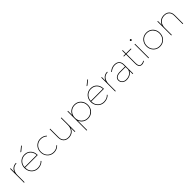

<svg xmlns="http://www.w3.org/2000/svg" viewBox="535 -2788 5030 5030"><g transform="rotate(-45 3050.5 -272.5)"><path d="M328 -497Q265 -496 220.5 -466Q176 -436 152.5 -382Q129 -328 129 -253H111Q111 -335 136.5 -393.5Q162 -452 211 -484Q260 -516 328 -517ZM110 -517H130V0H110Z M859 -279Q855 -344 827 -393Q799 -442 751 -469.5Q703 -497 639 -497Q573 -497 521 -466.5Q469 -436 439.5 -382.5Q410 -329 410 -259Q410 -189 439.5 -135Q469 -81 521 -50.5Q573 -20 639 -20Q755 -20 822 -95L836 -81Q801 -43 750 -21.5Q699 0 639 0Q568 0 511.5 -33.5Q455 -67 422.5 -125.5Q390 -184 390 -259Q390 -334 422.5 -392.5Q455 -451 511.5 -484Q568 -517 639 -517Q711 -517 765 -484Q819 -451 849 -392.5Q879 -334 879 -259H402V-279ZM741 -739 760 -729 631 -624 605 -629Z M1393 -434Q1361 -463 1320 -480Q1279 -497 1230 -497Q1163 -497 1110.5 -466.5Q1058 -436 1028 -382.5Q998 -329 998 -259Q998 -189 1028 -135Q1058 -81 1110.5 -50.5Q1163 -20 1230 -20Q1283 -20 1328 -39.5Q1373 -59 1404 -95L1417 -81Q1383 -43 1335 -21.5Q1287 0 1230 0Q1158 0 1101.5 -33.5Q1045 -67 1012 -125.5Q979 -184 979 -259Q979 -334 1012 -392.5Q1045 -451 1101.5 -484Q1158 -517 1230 -517Q1282 -517 1327 -498.5Q1372 -480 1406 -448Z M1596 -204Q1596 -117 1643.5 -68.5Q1691 -20 1776 -20Q1877 -22 1934 -87Q1991 -152 1991 -264H2008Q2008 -183 1980.5 -124Q1953 -65 1901 -33.5Q1849 -2 1776 0Q1713 0 1668.5 -24.5Q1624 -49 1600 -94.5Q1576 -140 1576 -204V-517H1596ZM1991 -517H2011V0H1991Z M2487 -517Q2560 -517 2616.5 -483.5Q2673 -450 2705.5 -391.5Q2738 -333 2738 -258Q2738 -184 2705.5 -125.5Q2673 -67 2616.5 -33.5Q2560 0 2487 0Q2415 0 2358 -33.5Q2301 -67 2268.5 -125.5Q2236 -184 2236 -258Q2236 -333 2268.5 -391.5Q2301 -450 2358 -483.5Q2415 -517 2487 -517ZM2487 -497Q2420 -497 2368 -466Q2316 -435 2286 -381Q2256 -327 2256 -258Q2256 -189 2286 -135.5Q2316 -82 2368 -51Q2420 -20 2487 -20Q2554 -20 2606 -51Q2658 -82 2688 -135.5Q2718 -189 2718 -258Q2718 -327 2688 -381Q2658 -435 2606 -466Q2554 -497 2487 -497ZM2236 -517H2256V194H2236Z M3311 -279Q3307 -344 3279 -393Q3251 -442 3203 -469.5Q3155 -497 3091 -497Q3025 -497 2973 -466.5Q2921 -436 2891.5 -382.5Q2862 -329 2862 -259Q2862 -189 2891.5 -135Q2921 -81 2973 -50.5Q3025 -20 3091 -20Q3207 -20 3274 -95L3288 -81Q3253 -43 3202 -21.5Q3151 0 3091 0Q3020 0 2963.5 -33.5Q2907 -67 2874.5 -125.5Q2842 -184 2842 -259Q2842 -334 2874.5 -392.5Q2907 -451 2963.5 -484Q3020 -517 3091 -517Q3163 -517 3217 -484Q3271 -451 3301 -392.5Q3331 -334 3331 -259H2854V-279ZM3193 -739 3212 -729 3083 -624 3057 -629Z M3707 -497Q3644 -496 3599.5 -466Q3555 -436 3531.5 -382Q3508 -328 3508 -253H3490Q3490 -335 3515.5 -393.5Q3541 -452 3590 -484Q3639 -516 3707 -517ZM3489 -517H3509V0H3489Z M3942 -262Q3860 -262 3815 -232.5Q3770 -203 3770 -149Q3770 -92 3810.5 -56Q3851 -20 3919 -20Q3970 -20 4011.5 -34.5Q4053 -49 4084.5 -80.5Q4116 -112 4136 -164L4154 -156Q4122 -74 4060 -37Q3998 0 3918 0Q3868 0 3830 -19.5Q3792 -39 3771 -72.5Q3750 -106 3750 -149Q3750 -212 3802 -247Q3854 -282 3942 -282H4145V-262ZM4134 -345Q4133 -416 4092.5 -456.5Q4052 -497 3970 -497Q3918 -497 3874.5 -477.5Q3831 -458 3789 -425L3777 -441Q3806 -464 3836.5 -481Q3867 -498 3900.5 -507.5Q3934 -517 3970 -517Q4059 -517 4106 -470.5Q4153 -424 4154 -345L4156 0H4136Z M4395 -142Q4395 -82 4418 -50.5Q4441 -19 4485 -20Q4509 -21 4532.5 -29Q4556 -37 4575 -53L4587 -37Q4565 -20 4539 -10.5Q4513 -1 4485 0Q4449 0 4424.5 -15.5Q4400 -31 4387.5 -63Q4375 -95 4375 -142V-630H4395ZM4299 -507H4577V-487H4299Z M4721 -517H4741V0H4721ZM4731 -692Q4742 -692 4749.5 -684.5Q4757 -677 4757 -666Q4757 -656 4749.5 -648Q4742 -640 4731 -640Q4721 -640 4713 -648Q4705 -656 4705 -666Q4705 -677 4713 -684.5Q4721 -692 4731 -692Z M5154 -517Q5226 -517 5283 -484Q5340 -451 5372.5 -392.5Q5405 -334 5405 -259Q5405 -184 5372.5 -125.5Q5340 -67 5283 -33.5Q5226 0 5154 0Q5082 0 5025.5 -33.5Q4969 -67 4936 -125.5Q4903 -184 4903 -259Q4903 -334 4936 -392.5Q4969 -451 5025.5 -484Q5082 -517 5154 -517ZM5154 -497Q5087 -497 5035 -466.5Q4983 -436 4953 -382.5Q4923 -329 4923 -259Q4923 -189 4953 -135Q4983 -81 5035 -50.5Q5087 -20 5154 -20Q5221 -20 5273 -50.5Q5325 -81 5355 -135Q5385 -189 5385 -259Q5385 -329 5355 -382.5Q5325 -436 5273 -466.5Q5221 -497 5154 -497Z M5988 -313Q5988 -400 5939.5 -448.5Q5891 -497 5805 -497Q5702 -495 5644 -430.5Q5586 -366 5586 -253H5568Q5568 -335 5596 -393.5Q5624 -452 5677.5 -484Q5731 -516 5805 -517Q5869 -517 5914.5 -492.5Q5960 -468 5984 -422.5Q6008 -377 6008 -313V0H5988ZM5567 -517H5587V0H5567Z"/></g></svg>

Font: Alexandria Thin
Style: Regular
Weight: 250
Designer: Mohamed Gaber
Foundry: Kief Type Foundry
Version: Version 5.100